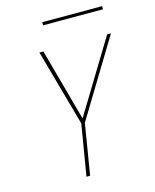

<svg xmlns="http://www.w3.org/2000/svg" viewBox="-130 -981 860 1068"><g transform="rotate(-15 300.0 -447.0)"><path d="M233 0 282 -294 159 -735H182L296 -319L549 -735H571L302 -292L254 0ZM563 -876H218V-894H563Z"/></g></svg>

Font: Iosevka SS04 Thin Extended
Style: Italic
Weight: 100
Width: 7
Italic angle: -9°
Monospace: yes
Designer: Belleve Invis
Foundry: Belleve Invis
Version: Version 19.0.0; ttfautohint (v1.8.4)